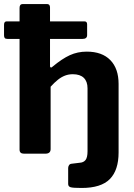

<svg xmlns="http://www.w3.org/2000/svg" viewBox="-20 -762 665 952"><path d="M385 170Q343 170 330.5 166.5Q318 163 318 150V71Q318 64 322 57.5Q326 51 334 50L375 45Q394 44 404 31.5Q414 19 414 -12V-324Q414 -358 395.5 -376Q377 -394 341 -394Q320 -394 302 -387Q284 -380 267 -366.5Q250 -353 231 -332V-23Q231 0 205 0H99Q77 0 77 -20V-569H18Q7 -569 3.5 -573.5Q0 -578 0 -587V-639Q0 -656 13 -656H77V-723Q77 -742 93 -742H213Q228 -742 228 -725V-656H399Q412 -656 412 -641V-588Q412 -569 389 -569H228V-434Q228 -429 231.5 -427.5Q235 -426 240 -431Q288 -471 326.5 -488.5Q365 -506 410 -506Q486 -506 527 -464Q568 -422 568 -346V-6Q568 82 524.5 126Q481 170 385 170Z"/></svg>

Font: Libre Franklin
Style: Bold
Weight: 700
Designer: Pablo Impallari, Rodrigo Fuenzalida, Nhung Nguyen
Foundry: Impallari Type
Version: Version 3.000